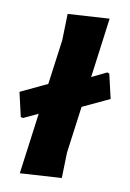

<svg xmlns="http://www.w3.org/2000/svg" viewBox="-92 -755 547 810"><g transform="rotate(10 182.0 -350.0)"><path d="M341 -479 350 -475 374 -371 259 -317 232 -116 229 -7 51 4 86 -257 24 -228 14 -230 -10 -334 104 -388 130 -580 133 -693 311 -704 277 -448Z"/></g></svg>

Font: Alegreya Sans Black
Style: Italic
Weight: 900
Italic angle: -7°
Designer: Juan Pablo del Peral
Foundry: Huerta Tipografica
Version: Version 2.007